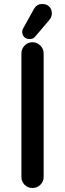

<svg xmlns="http://www.w3.org/2000/svg" viewBox="-20 -924 325 959"><path d="M142 -713Q165 -713 181.5 -696.5Q198 -680 198 -657V-40Q198 -17 181.5 -1Q165 15 142 15Q119 15 103 -1Q87 -17 87 -40V-657Q87 -680 103 -696.5Q119 -713 142 -713ZM91 -766Q91 -774 94.5 -780.5Q98 -787 100 -790L150 -880Q156 -891 166 -897.5Q176 -904 192 -904Q213 -904 226 -891Q239 -878 239 -857Q239 -840 227 -825L158 -744Q152 -736 145.5 -732.5Q139 -729 128 -729Q111 -729 101 -739Q91 -749 91 -766Z"/></svg>

Font: Varela Round Precious
Style: Medium
Weight: 500
Designer: Joe Prince
Foundry: Joe Prince
Version: Version 1.000